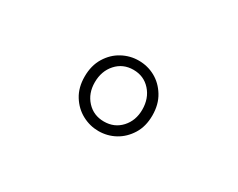

<svg xmlns="http://www.w3.org/2000/svg" viewBox="-46 -845 693 560"><g transform="rotate(30 300.0 -565.5)"><path d="M300 -447Q271 -447 245 -461Q219 -475 202.5 -501.5Q186 -528 186 -565Q186 -602 202.5 -629Q219 -656 245 -670Q271 -684 300 -684Q330 -684 355.5 -670Q381 -656 397.5 -629Q414 -602 414 -565Q414 -528 397.5 -501.5Q381 -475 355.5 -461Q330 -447 300 -447ZM300 -479Q335 -479 357.5 -503.5Q380 -528 380 -565Q380 -603 357.5 -628Q335 -653 300 -653Q265 -653 242.5 -628Q220 -603 220 -565Q220 -528 242.5 -503.5Q265 -479 300 -479Z"/></g></svg>

Font: Source Code Pro ExtraLight Light
Style: Regular
Weight: 300
Monospace: yes
Version: Version 1.018;hotconv 1.0.116;makeotfexe 2.5.65601